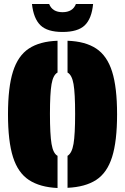

<svg xmlns="http://www.w3.org/2000/svg" viewBox="-20 -931 626 961"><path d="M318 9V-151Q340 -164 348 -211Q356 -258 356 -361Q356 -465 348 -510.5Q340 -556 318 -568V-727Q407 -724 461.5 -688Q516 -652 541 -573Q566 -494 566 -359Q566 -224 541 -145Q516 -66 461.5 -30.5Q407 5 318 9ZM268 -151V10Q180 6 125 -30Q70 -66 45 -145Q20 -224 20 -359Q20 -494 45 -573Q70 -652 124.5 -688Q179 -724 268 -727V-568Q246 -556 238 -510Q230 -464 230 -361Q230 -258 238 -210.5Q246 -163 268 -151ZM293 -771Q217 -771 182.5 -804.5Q148 -838 140 -911H226Q242 -870 293 -870Q344 -870 360 -911H446Q439 -838 404.5 -804.5Q370 -771 293 -771Z"/></svg>

Font: Protest Guerrilla
Style: Regular
Weight: 400
Designer: Octavio Pardo
Foundry: Ashler Design
Version: Version 2.005; ttfautohint (v1.8.4.7-5d5b)